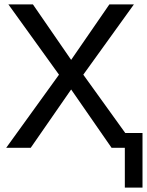

<svg xmlns="http://www.w3.org/2000/svg" viewBox="-20 -669 665 869"><path d="M625 180H545V0H485L302 -264L119 0H8L247 -331L18 -649H129L302 -398L475 -649H586L357 -331L547 -67H625Z"/></svg>

Font: Play
Style: Regular
Weight: 400
Designer: Jonas Hecksher
Foundry: Jonas Hecksher, Playtypeª, e-types AS
Version: Version 1.002